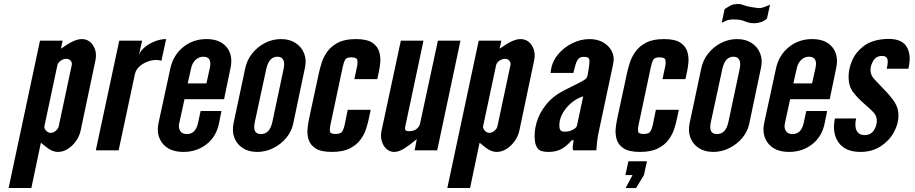

<svg xmlns="http://www.w3.org/2000/svg" viewBox="-20 -750 4563 958"><path d="M23 188H136.5L184 -38Q216 -10 234 -1Q252 8 270 8Q295 8 318.5 -7Q342 -22 359.2 -46.2Q376.5 -70.5 382.5 -99L456 -448Q465 -491 444.8 -523Q424.5 -555 387.5 -555Q369 -555 345.2 -544.2Q321.5 -533.5 284 -507L292.5 -547H179.5ZM232.5 -87Q219.5 -87 209.5 -98.5Q199.5 -110 201.5 -120L266.5 -425.5Q269 -437 282.5 -446.8Q296 -456.5 310.5 -456.5Q325 -456.5 332.8 -446.8Q340.5 -437 338 -425.5L273 -120Q270.5 -108 258.2 -97.5Q246 -87 232.5 -87Z M458 0H572L653 -380Q658 -403.5 679.2 -421.2Q700.5 -439 729.5 -446.8Q758.5 -454.5 785.5 -447L809 -555Q780 -555 750 -542.8Q720 -530.5 698.2 -511Q676.5 -491.5 672 -469.5L689 -547H575Z M895.5 8Q961 8 1010.2 -30Q1059.5 -68 1073 -136L1085 -196H981L968 -136Q956 -81 912 -81Q889 -81 879 -97Q869 -113 874.5 -136L900.5 -255H1098L1130.5 -412Q1143.5 -475.5 1110.5 -515.2Q1077.5 -555 1010.5 -555Q943.5 -555 894 -515Q844.5 -475 830 -409L771.5 -139Q757.5 -75.5 791.5 -33.8Q825.5 8 895.5 8ZM916.5 -334 934 -411Q939.5 -436 956 -451.5Q972.5 -467 994.5 -467Q1039 -467 1027 -411L1010 -334Z M1263 8Q1305.5 8 1343.5 -11Q1381.5 -30 1408.2 -62Q1435 -94 1443 -133L1502 -414Q1510 -452.5 1497 -484.5Q1484 -516.5 1454.2 -535.8Q1424.5 -555 1382.5 -555Q1340 -555 1302.5 -535.8Q1265 -516.5 1238.8 -483.8Q1212.5 -451 1204 -411L1145.5 -136Q1137 -95 1149.5 -62.5Q1162 -30 1191.5 -11Q1221 8 1263 8ZM1282 -81Q1238 -81 1251.5 -141.5L1308.5 -405.5Q1322 -467 1364 -467Q1385.5 -467 1393.5 -451Q1401.5 -435 1395 -405.5L1339 -141.5Q1326 -81 1282 -81Z M1636 8Q1691.5 8 1726 -9.8Q1760.5 -27.5 1779.5 -54.2Q1798.5 -81 1807 -108.2Q1815.5 -135.5 1819.5 -154.5L1829.5 -202H1715L1699.5 -126Q1696 -109.5 1688.5 -95.5Q1681 -81.5 1653.5 -81.5Q1628 -81.5 1626.2 -94.5Q1624.5 -107.5 1628.5 -126L1690.5 -418Q1695 -439 1701.8 -451.5Q1708.5 -464 1733 -464Q1760 -464 1762.8 -450.2Q1765.5 -436.5 1761.5 -418L1748 -355H1862.5L1870.5 -392.5Q1874.5 -410 1877.2 -437Q1880 -464 1872.2 -491.2Q1864.5 -518.5 1837.8 -536.8Q1811 -555 1755 -555Q1700.5 -555 1666.5 -537.2Q1632.5 -519.5 1613.2 -492.5Q1594 -465.5 1585 -437Q1576 -408.5 1571.5 -387.5L1522.5 -159.5Q1518 -139 1514.8 -110.8Q1511.5 -82.5 1519.2 -55.2Q1527 -28 1553.8 -10Q1580.5 8 1636 8Z M1948 8Q1968 8 1993 -6.8Q2018 -21.5 2059.5 -55.5L2049 0H2161.5L2277.5 -547H2165L2075.5 -131.5Q2072.5 -117.5 2058.2 -106.5Q2044 -95.5 2022.5 -95.5Q2005 -95.5 2002.5 -102Q2000 -108.5 2001 -113.5L2093 -547H1980L1884 -99Q1875 -57.5 1894 -24.8Q1913 8 1948 8Z M2212 188H2325.5L2373 -38Q2405 -10 2423 -1Q2441 8 2459 8Q2484 8 2507.5 -7Q2531 -22 2548.2 -46.2Q2565.5 -70.5 2571.5 -99L2645 -448Q2654 -491 2633.8 -523Q2613.5 -555 2576.5 -555Q2558 -555 2534.2 -544.2Q2510.5 -533.5 2473 -507L2481.5 -547H2368.5ZM2421.5 -87Q2408.5 -87 2398.5 -98.5Q2388.5 -110 2390.5 -120L2455.5 -425.5Q2458 -437 2471.5 -446.8Q2485 -456.5 2499.5 -456.5Q2514 -456.5 2521.8 -446.8Q2529.5 -437 2527 -425.5L2462 -120Q2459.5 -108 2447.2 -97.5Q2435 -87 2421.5 -87Z M2717.5 8Q2753 8 2779.8 -5.8Q2806.5 -19.5 2832.5 -50H2842.5Q2834 -7 2840 0H2955.5Q2957.5 -27.5 2959.2 -43Q2961 -58.5 2963 -69.8Q2965 -81 2968 -95L3039.5 -431Q3047 -465 3033.2 -493Q3019.5 -521 2990.5 -538Q2961.5 -555 2922 -555Q2877 -555 2835 -534Q2793 -513 2764.2 -478.5Q2735.5 -444 2729.5 -403.5L2727 -386H2841Q2852.5 -438 2862.5 -452.2Q2872.5 -466.5 2892.5 -466.5Q2918.5 -466.5 2920.5 -451.8Q2922.5 -437 2917.5 -407.5L2912.5 -377.5Q2911 -369.5 2908.2 -363.8Q2905.5 -358 2895.2 -351.2Q2885 -344.5 2862.2 -333Q2839.5 -321.5 2798.5 -301Q2741 -272.5 2706 -229.5Q2671 -186.5 2657.2 -138.2Q2643.5 -90 2649 -46Q2652 -23 2664.2 -7.5Q2676.5 8 2717.5 8ZM2799 -93Q2783.5 -93 2778 -98.8Q2772.5 -104.5 2771.5 -114Q2768 -145 2783.2 -176.5Q2798.5 -208 2826.8 -233.2Q2855 -258.5 2890 -269.5L2859 -124Q2856.5 -112 2838.2 -102.5Q2820 -93 2799 -93Z M3173.5 8Q3229 8 3263.5 -9.8Q3298 -27.5 3317 -54.2Q3336 -81 3344.5 -108.2Q3353 -135.5 3357 -154.5L3367 -202H3252.5L3237 -126Q3233.5 -109.5 3226 -95.5Q3218.5 -81.5 3191 -81.5Q3165.5 -81.5 3163.8 -94.5Q3162 -107.5 3166 -126L3228 -418Q3232.5 -439 3239.2 -451.5Q3246 -464 3270.5 -464Q3297.5 -464 3300.2 -450.2Q3303 -436.5 3299 -418L3285.5 -355H3400L3408 -392.5Q3412 -410 3414.8 -437Q3417.5 -464 3409.8 -491.2Q3402 -518.5 3375.2 -536.8Q3348.5 -555 3292.5 -555Q3238 -555 3204 -537.2Q3170 -519.5 3150.8 -492.5Q3131.5 -465.5 3122.5 -437Q3113.5 -408.5 3109 -387.5L3060 -159.5Q3055.5 -139 3052.2 -110.8Q3049 -82.5 3056.8 -55.2Q3064.5 -28 3091.2 -10Q3118 8 3173.5 8ZM3101.5 188.5H3153.5L3193 123.5L3208 54.5H3115.5L3100.5 123.5H3136Z M3538.5 8Q3581 8 3619 -11Q3657 -30 3683.8 -62Q3710.5 -94 3718.5 -133L3777.5 -414Q3785.5 -452.5 3772.5 -484.5Q3759.5 -516.5 3729.8 -535.8Q3700 -555 3658 -555Q3615.5 -555 3578 -535.8Q3540.5 -516.5 3514.2 -483.8Q3488 -451 3479.5 -411L3421 -136Q3412.5 -95 3425 -62.5Q3437.5 -30 3467 -11Q3496.5 8 3538.5 8ZM3557.5 -81Q3513.5 -81 3527 -141.5L3584 -405.5Q3597.5 -467 3639.5 -467Q3661 -467 3669 -451Q3677 -435 3670.5 -405.5L3614.5 -141.5Q3601.5 -81 3557.5 -81ZM3581 -636.5Q3592.5 -641.5 3604.8 -647.2Q3617 -653 3641.5 -653Q3675.5 -653 3697 -643.5Q3718.5 -634 3744 -634Q3760 -634 3777.2 -639.8Q3794.5 -645.5 3807 -657.5L3822 -726.5Q3790 -712.5 3779.8 -710.8Q3769.5 -709 3760.5 -710Q3730 -714 3714.5 -717.5Q3699 -721 3691.8 -723.8Q3684.5 -726.5 3678.8 -728.2Q3673 -730 3662 -730Q3639 -730 3624.8 -722.2Q3610.5 -714.5 3595.5 -704.5Z M3917.5 8Q3983 8 4032.2 -30Q4081.5 -68 4095 -136L4107 -196H4003L3990 -136Q3978 -81 3934 -81Q3911 -81 3901 -97Q3891 -113 3896.5 -136L3922.5 -255H4120L4152.5 -412Q4165.5 -475.5 4132.5 -515.2Q4099.5 -555 4032.5 -555Q3965.5 -555 3916 -515Q3866.5 -475 3852 -409L3793.5 -139Q3779.5 -75.5 3813.5 -33.8Q3847.5 8 3917.5 8ZM3938.5 -334 3956 -411Q3961.5 -436 3978 -451.5Q3994.5 -467 4016.5 -467Q4061 -467 4049 -411L4032 -334Z M4273 8Q4331 8 4373.5 -19.5Q4416 -47 4439.5 -89Q4463 -131 4463 -174Q4463 -209 4445 -238.2Q4427 -267.5 4385 -310Q4357.5 -338 4340.5 -357Q4323.5 -376 4323.5 -401.5Q4323.5 -423.5 4337.5 -447.2Q4351.5 -471 4382 -471Q4401 -471 4407 -457.2Q4413 -443.5 4404.5 -407H4512.5Q4529.5 -478 4501.8 -519.8Q4474 -561.5 4393.5 -555Q4328.5 -550 4289 -519.8Q4249.5 -489.5 4231.8 -448Q4214 -406.5 4214 -366.5Q4214 -321.5 4235.2 -292.2Q4256.5 -263 4298 -227Q4323.5 -205.5 4339.2 -188.5Q4355 -171.5 4355 -146.5Q4355 -122.5 4339.8 -99.2Q4324.5 -76 4293.5 -76Q4266 -76 4254.5 -97.8Q4243 -119.5 4251.5 -159H4146Q4130.5 -86 4164.2 -39Q4198 8 4273 8Z"/></svg>

Font: League Gothic SemiExpanded Italic
Style: Regular
Weight: 400
Width: 6
Designer: The League of Moveable Type
Version: Version 1.600; ttfautohint (v1.8.3)